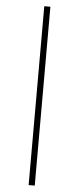

<svg xmlns="http://www.w3.org/2000/svg" viewBox="-62 -774 412 1001"><g transform="rotate(5 144.0 -274.0)"><path d="M128 194V-742H160V194Z"/></g></svg>

Font: Montserrat Thin ExtraLight
Style: Regular
Weight: 250
Version: Version 9.000